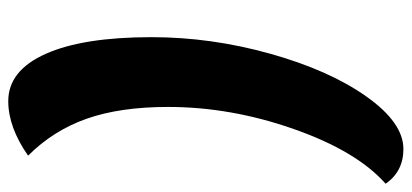

<svg xmlns="http://www.w3.org/2000/svg" viewBox="-286 -555 997 465"><g transform="rotate(90 212.5 -322.5)"><path d="M225 156Q151 156 110.5 65.5Q70 -25 70 -191Q70 -335 110 -478Q150 -621 213.5 -711Q277 -801 341 -801Q395 -801 425 -758Q346 -688 292.5 -535.5Q239 -383 239 -231Q239 -115 267.5 -34Q296 47 357 108Q288 156 225 156Z"/></g></svg>

Font: Lemonada
Style: Bold
Weight: 700
Designer: Mohamed Gaber (Arabic), Eduardo Tunni (Latin)
Foundry: Kief Type Foundry
Version: Version 4.004